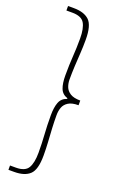

<svg xmlns="http://www.w3.org/2000/svg" viewBox="-179 -828 656 1043"><g transform="rotate(20 149.5 -306.5)"><path d="M21 167V142H55Q108 142 125.5 112Q143 82 143 24Q143 -30 139.5 -80Q136 -130 136 -191Q136 -236 147 -265Q158 -294 189 -304V-308Q158 -318 147 -346.5Q136 -375 136 -421Q136 -482 139.5 -531.5Q143 -581 143 -636Q143 -695 125.5 -724.5Q108 -754 55 -754H21V-780H54Q114 -780 144 -751.5Q174 -723 174 -640Q174 -600 171.5 -561.5Q169 -523 167 -485.5Q165 -448 165 -408Q165 -386 172.5 -366Q180 -346 200.5 -333Q221 -320 259 -320V-293Q221 -293 200.5 -280Q180 -267 172.5 -246.5Q165 -226 165 -202Q165 -164 167 -126.5Q169 -89 171.5 -50.5Q174 -12 174 29Q174 111 144 139Q114 167 54 167Z"/></g></svg>

Font: Noto Sans SC Thin Thin
Style: Regular
Weight: 250
Version: Version 2.004-H2;hotconv 1.0.118;makeotfexe 2.5.65603